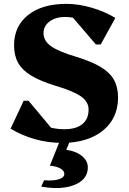

<svg xmlns="http://www.w3.org/2000/svg" viewBox="-20 -726 668 997"><path d="M302 16Q231 16 162.5 -3Q94 -22 35 -58L103 -203H128L245 -63Q278 -55 315 -55Q375 -55 407.5 -81.5Q440 -108 440 -157Q440 -197 401 -225Q362 -253 267 -281Q189 -305 142 -333.5Q95 -362 74 -400Q53 -438 53 -491Q53 -590 126 -648Q199 -706 324 -706Q387 -706 454.5 -686.5Q522 -667 579 -633L503 -495H478L359 -634Q339 -638 319 -638Q269 -638 237.5 -614.5Q206 -591 206 -554Q206 -514 245 -486Q284 -458 379 -430Q457 -406 504 -377.5Q551 -349 572 -311Q593 -273 593 -220Q593 -148 557.5 -95Q522 -42 456.5 -13Q391 16 302 16ZM194 243 209 210Q256 214 285 205Q314 196 314 177Q314 161 294.5 149.5Q275 138 239 134L297 -10H350L324 52Q375 59 405.5 84Q436 109 436 143Q436 185 405 211.5Q374 238 319.5 247Q265 256 194 243Z"/></svg>

Font: Platypi
Style: Bold
Weight: 700
Designer: David Sargent
Foundry: Bolt Cutter Type
Version: Version 1.200; ttfautohint (v1.8.4.7-5d5b)